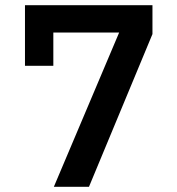

<svg xmlns="http://www.w3.org/2000/svg" viewBox="-20 -718 680 738"><path d="M187 0 438 -593H185V-465H76V-698H566V-587L322 0Z"/></svg>

Font: Writer SemiBold
Style: Regular
Weight: 600
Monospace: yes
Designer: Mike Abbink, Paul van der Laan, Pieter van Rosmalen
Foundry: Bold Monday
Version: Version 2.001 2020